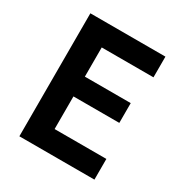

<svg xmlns="http://www.w3.org/2000/svg" viewBox="-170 -858 939 987"><g transform="rotate(30 300.0 -365.0)"><path d="M83 0V-730H528.5V-607.2H221.3V-433.9H493.5V-316.5H221.3V-122.8H528.5V0Z"/></g></svg>

Font: JetBrains Mono
Style: Regular
Weight: 400
Monospace: yes
Designer: Philipp Nurullin, Konstantin Bulenkov
Foundry: JetBrains
Version: Version 2.305